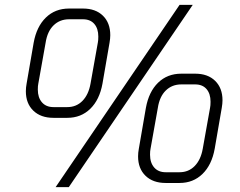

<svg xmlns="http://www.w3.org/2000/svg" viewBox="-20 -742 982 787"><path d="M716 -722H770L262 25H208ZM86 -368Q86 -383 89 -399L118 -567Q130 -633 168 -670Q206 -707 263 -707H320Q372 -707 402 -677.5Q432 -648 432 -598Q432 -584 429 -567L400 -399Q388 -333 350 -296Q312 -259 256 -259H199Q147 -259 116.5 -288.5Q86 -318 86 -368ZM256 -303Q293 -303 318 -328.5Q343 -354 351 -399L381 -567Q383 -576 383 -592Q383 -625 366.5 -644Q350 -663 320 -663H263Q225 -663 199.5 -638Q174 -613 167 -567L137 -399Q135 -390 135 -375Q135 -342 152 -322.5Q169 -303 199 -303ZM546 -101Q546 -116 549 -132L578 -300Q590 -366 628 -403Q666 -440 723 -440H780Q832 -440 862 -410.5Q892 -381 892 -331Q892 -317 889 -300L860 -132Q848 -66 810 -29Q772 8 716 8H659Q607 8 576.5 -21.5Q546 -51 546 -101ZM716 -36Q753 -36 778 -61.5Q803 -87 811 -132L841 -300Q843 -309 843 -325Q843 -358 826.5 -377Q810 -396 780 -396H723Q685 -396 659.5 -371Q634 -346 627 -300L597 -132Q595 -123 595 -108Q595 -75 612 -55.5Q629 -36 659 -36Z"/></svg>

Font: Bai Jamjuree Light
Style: Italic
Weight: 300
Italic angle: -10°
Version: Version 1.000; ttfautohint (v1.6)